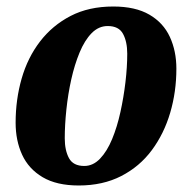

<svg xmlns="http://www.w3.org/2000/svg" viewBox="-20 -550 587 590"><path d="M222 20Q154 20 111 -5.5Q68 -31 48 -74.5Q28 -118 28 -173Q28 -244 46.5 -308.5Q65 -373 103 -422.5Q141 -472 197 -501Q253 -530 328 -530Q396 -530 439 -505Q482 -480 502 -436.5Q522 -393 522 -339Q522 -268 503 -203.5Q484 -139 446.5 -88.5Q409 -38 352.5 -9Q296 20 222 20ZM239 -40Q266 -40 287.5 -62.5Q309 -85 324.5 -122.5Q340 -160 350 -205.5Q360 -251 365.5 -297.5Q371 -344 371 -385Q371 -422 358 -446Q345 -470 311 -470Q283 -470 261.5 -448Q240 -426 224.5 -388.5Q209 -351 199 -306Q189 -261 184 -213.5Q179 -166 179 -125Q179 -88 192 -64Q205 -40 239 -40Z"/></svg>

Font: Sansita Swashed SemiBold
Style: Regular
Weight: 600
Designer: Pablo Cosgaya
Foundry: Omnibus-Type
Version: Version 1.003; ttfautohint (v1.8.3)